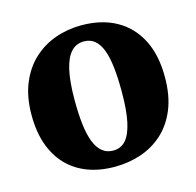

<svg xmlns="http://www.w3.org/2000/svg" viewBox="-89 -655 775 758"><g transform="rotate(-15 299.0 -276.0)"><path d="M25 -270.5Q25 -345 47.8 -400Q70.5 -455 109.8 -491.2Q149 -527.5 199.5 -545.2Q250 -563 306 -563Q388.5 -563 448 -530Q507.5 -497 540 -434.2Q572.5 -371.5 572.5 -281Q572.5 -204.5 549.8 -149.2Q527 -94 487.8 -58.5Q448.5 -23 397.8 -6Q347 11 291 11Q229.5 11 180.5 -7.5Q131.5 -26 96.8 -62Q62 -98 43.5 -150.5Q25 -203 25 -270.5ZM301 -52.5Q332.5 -52.5 352.5 -75.2Q372.5 -98 382.8 -145.5Q393 -193 393 -268Q393 -324.5 388.2 -367.5Q383.5 -410.5 372.5 -439.8Q361.5 -469 343.5 -484Q325.5 -499 299 -499Q268 -499 247 -476.5Q226 -454 215.2 -406.5Q204.5 -359 204.5 -283.5Q204.5 -227 209.8 -183.8Q215 -140.5 226.5 -111.5Q238 -82.5 256.5 -67.5Q275 -52.5 301 -52.5Z"/></g></svg>

Font: Merriweather 36pt Black
Style: Regular
Weight: 900
Version: Version 2.100